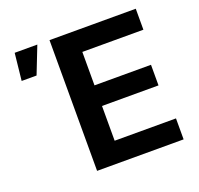

<svg xmlns="http://www.w3.org/2000/svg" viewBox="-126 -866 1039 1004"><g transform="rotate(-20 393.0 -364.0)"><path d="M248.5 0V-727.5H728.5V-610.8H388.7V-424.8H703.1V-310.1H388.7V-116.7H730V0ZM38.6 -576.7 54.7 -727.5H180.7L121.6 -576.7Z"/></g></svg>

Font: Inter
Style: 650
Weight: 650
Designer: Rasmus Andersson
Foundry: rsms
Version: Version 4.001;git-66647c0bb